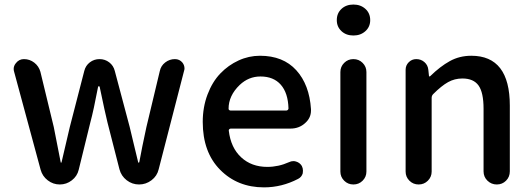

<svg xmlns="http://www.w3.org/2000/svg" viewBox="-20 -809 2335 842"><path d="M158.2 -64.5 42 -494.1Q40 -500 40 -506.8Q40 -520.5 49.8 -532.2Q63.5 -549.8 85 -549.8Q110.4 -549.8 130.4 -534.2Q150.4 -518.6 157.2 -494.1L215.8 -252Q216.8 -248 246.1 -97.7Q246.1 -95.7 248 -95.7Q250 -95.7 250 -97.7Q285.2 -248 286.1 -252L349.6 -498Q355.5 -521.5 374 -535.6Q392.6 -549.8 416.5 -549.8Q440.4 -549.8 459 -535.6Q477.5 -521.5 483.4 -498L548.8 -252Q554.7 -227.5 566.9 -176.3Q579.1 -125 585.9 -97.7Q585.9 -95.7 587.9 -95.7Q589.8 -95.7 590.8 -97.7Q593.8 -115.2 604.5 -168.5Q615.2 -221.7 622.1 -252L680.7 -497.1Q685.5 -520.5 704.6 -535.2Q723.6 -549.8 747.1 -549.8Q767.6 -549.8 780.3 -534.2Q789.1 -522.5 789.1 -508.8Q789.1 -503.9 787.1 -498L675.8 -66.4Q668.9 -37.1 644.5 -18.6Q620.1 0 589.8 0Q559.6 0 535.6 -18.6Q511.7 -37.1 503.9 -66.4L451.2 -272.5Q441.4 -311.5 417 -428.7Q416 -430.7 413.6 -430.7Q411.1 -430.7 410.2 -428.7Q390.6 -325.2 376 -271.5L325.2 -64.5Q318.4 -36.1 294.9 -18.1Q271.5 0 242.2 0Q212.9 0 189.5 -18.1Q166 -36.1 158.2 -64.5Z M1137.7 12.7Q1021.5 12.7 945.3 -64.5Q869.1 -141.6 869.1 -274.4Q869.1 -338.9 890.1 -394.5Q911.1 -450.2 946.3 -486.8Q981.4 -523.4 1026.4 -543.9Q1071.3 -564.5 1120.1 -564.5Q1221.7 -564.5 1279.3 -501Q1336.9 -437.5 1343.8 -330.1Q1343.8 -327.1 1343.8 -324.2Q1343.8 -292 1318.4 -269.5Q1292 -245.1 1253.9 -245.1H992.2Q988.3 -245.1 985.4 -242.2Q982.4 -239.3 983.4 -235.4Q992.2 -161.1 1037.6 -119.1Q1083 -77.1 1152.3 -77.1Q1201.2 -77.1 1247.1 -97.7Q1256.8 -102.5 1266.6 -102.5Q1272.5 -102.5 1278.3 -100.6Q1294.9 -95.7 1303.7 -81.1Q1308.6 -71.3 1308.6 -60.5Q1308.6 -54.7 1307.6 -48.8Q1302.7 -32.2 1287.1 -24.4Q1215.8 12.7 1137.7 12.7ZM982.4 -332Q982.4 -329.1 984.4 -327.1Q987.3 -324.2 991.2 -324.2H1235.4Q1239.3 -324.2 1242.2 -327.1Q1245.1 -330.1 1245.1 -333Q1245.1 -334 1245.1 -334Q1243.2 -401.4 1211.4 -437.5Q1179.7 -473.6 1122.1 -473.6Q1070.3 -473.6 1031.2 -436.5Q982.4 -389.6 982.4 -332Z M1472.7 -56.6V-493.2Q1472.7 -516.6 1489.3 -533.2Q1505.9 -549.8 1529.8 -549.8Q1553.7 -549.8 1570.3 -533.2Q1586.9 -516.6 1586.9 -493.2V-56.6Q1586.9 -33.2 1570.3 -16.6Q1553.7 0 1529.8 0Q1505.9 0 1489.3 -16.6Q1472.7 -33.2 1472.7 -56.6ZM1457 -720.7Q1457 -751 1477.5 -770Q1498 -789.1 1529.8 -789.1Q1561.5 -789.1 1582.5 -770Q1603.5 -751 1603.5 -720.7Q1603.5 -691.4 1582.5 -672.4Q1561.5 -653.3 1529.8 -653.3Q1498 -653.3 1477.5 -672.4Q1457 -691.4 1457 -720.7Z M1758.8 -56.6V-502.9Q1758.8 -522.5 1772.5 -536.1Q1786.1 -549.8 1805.7 -549.8Q1826.2 -549.8 1841.3 -536.6Q1856.4 -523.4 1858.4 -502.9L1861.3 -475.6Q1862.3 -473.6 1863.8 -473.6Q1865.2 -473.6 1866.2 -474.6Q1910.2 -517.6 1952.6 -541Q1995.1 -564.5 2046.9 -564.5Q2215.8 -564.5 2215.8 -345.7V-57.6Q2215.8 -33.2 2199.2 -16.6Q2182.6 0 2158.7 0Q2134.8 0 2117.7 -16.6Q2100.6 -33.2 2100.6 -57.6V-332Q2100.6 -403.3 2078.6 -434.1Q2056.6 -464.8 2007.8 -464.8Q1973.6 -464.8 1944.8 -448.7Q1916 -432.6 1879.9 -396.5Q1873 -389.6 1873 -379.9V-56.6Q1873 -33.2 1856.4 -16.6Q1839.8 0 1815.9 0Q1792 0 1775.4 -16.6Q1758.8 -33.2 1758.8 -56.6Z"/></svg>

Font: Gen Jyuu GothicX Medium
Style: Regular
Weight: 500
Designer: Ryoko NISHIZUKA (kana &amp; ideographs); Paul D. Hunt (Latin, Greek &amp; Cyrillic); Wenlong ZHANG (bopomofo); Sandoll C
Version: Version 1.058.20140828